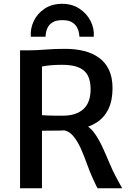

<svg xmlns="http://www.w3.org/2000/svg" viewBox="-20 -1014 707 1034"><path d="M206 0H88V-743Q97 -743 105.5 -743Q114 -743 122.5 -743Q131 -743 140 -743Q175.5 -743 224 -747Q272.5 -751 331 -751Q387 -751 433.5 -739.2Q480 -727.5 514.2 -702.2Q548.5 -677 567.2 -636.8Q586 -596.5 586 -539Q586 -472 563.5 -426Q541 -380 499.2 -353.5Q457.5 -327 400 -318Q379.5 -315 357.8 -313.2Q336 -311.5 301 -310.8Q266 -310 206 -310ZM206 -394Q216.5 -392.5 238.2 -391.8Q260 -391 282.5 -391Q305 -391 318 -391Q390 -391 429 -426.2Q468 -461.5 468 -534Q468 -577 453.5 -606.2Q439 -635.5 405.2 -650.2Q371.5 -665 314 -665Q285 -665 256.8 -662.8Q228.5 -660.5 206 -656ZM506 0Q499.5 -10 495 -20.5Q490.5 -31 479 -55Q463.5 -88.5 448.5 -130.8Q433.5 -173 415.8 -213Q398 -253 375 -280.8Q352 -308.5 321 -313L366 -348L436 -342Q465.5 -329.5 488.8 -297Q512 -264.5 531.8 -221.8Q551.5 -179 569.8 -135Q588 -91 608 -55Q615.5 -41 623 -27.2Q630.5 -13.5 638 0ZM315 -993.5Q368.5 -993.5 408 -967.2Q447.5 -941 468 -900.5Q488.5 -860 485 -816H408Q407.5 -821.5 405.5 -835.8Q403.5 -850 395 -866.2Q386.5 -882.5 368 -894Q349.5 -905.5 316 -905.5Q282.5 -905.5 263.8 -894Q245 -882.5 237 -866.2Q229 -850 227.2 -835.8Q225.5 -821.5 225 -816H146Q142.5 -860 161.8 -900.5Q181 -941 220.2 -967.2Q259.5 -993.5 315 -993.5Z"/></svg>

Font: Tracken
Style: Regular
Weight: 400
Designer: Eben Sorkin
Foundry: Eben Sorkin
Version: Version 2.001